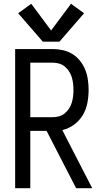

<svg xmlns="http://www.w3.org/2000/svg" viewBox="-20 -994 540 1014"><path d="M60 0H140V-303H226L382 0H467L309 -307Q343 -315 371.5 -336Q400 -357 417.5 -386.5Q435 -416 441.5 -450.5Q448 -485 448 -519Q448 -546 444 -573.5Q440 -601 430 -626Q420 -651 402.5 -673Q385 -695 362 -709Q339 -723 312 -729Q285 -735 258 -735H60ZM140 -375V-663H258Q275 -663 291.5 -658.5Q308 -654 321.5 -643Q335 -632 344.5 -617.5Q354 -603 359 -586.5Q364 -570 366 -553Q368 -536 368 -519Q368 -502 366 -485Q364 -468 359 -451.5Q354 -435 344.5 -420.5Q335 -406 321.5 -395Q308 -384 291.5 -379.5Q275 -375 258 -375ZM206 -774H294L424 -924L355 -974L250 -833L145 -974L76 -924Z"/></svg>

Font: Iosevka SS09
Style: Regular
Weight: 400
Monospace: yes
Designer: Belleve Invis
Foundry: Belleve Invis
Version: Version 5.2.1; ttfautohint (v1.8.3)